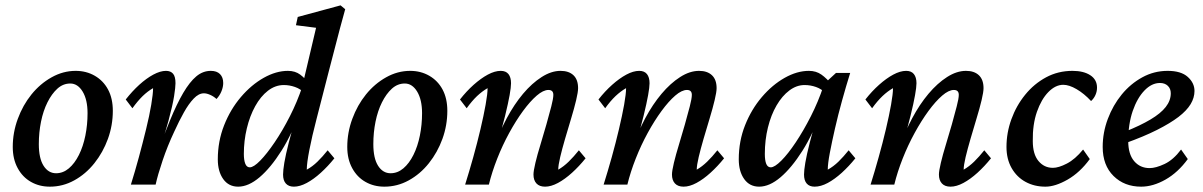

<svg xmlns="http://www.w3.org/2000/svg" viewBox="-20 -699 4555 727"><path d="M168.9 7.8Q128.9 7.8 97.2 -10.3Q65.4 -28.3 46.9 -62.5Q28.3 -96.7 28.3 -142.6Q28.3 -197.3 47.4 -249Q66.4 -300.8 99.1 -341.3Q131.8 -381.8 175.3 -406.2Q218.8 -430.7 266.6 -430.7Q306.6 -430.7 338.9 -412.1Q371.1 -393.6 389.2 -359.9Q407.2 -326.2 407.2 -279.3Q407.2 -224.6 388.7 -173.3Q370.1 -122.1 337.4 -81.1Q304.7 -40 261.2 -16.1Q217.8 7.8 168.9 7.8ZM192.4 -43Q218.8 -43 240.7 -61.5Q262.7 -80.1 278.8 -112.3Q294.9 -144.5 303.2 -185.5Q311.5 -226.6 311.5 -270.5Q311.5 -321.3 293 -352.1Q274.4 -382.8 246.1 -382.8Q218.8 -382.8 197.3 -363.3Q175.8 -343.8 159.7 -311.5Q143.6 -279.3 135.3 -238.3Q127 -197.3 127 -153.3Q127 -99.6 145 -71.3Q163.1 -43 192.4 -43Z M752 -345.7Q732.4 -345.7 713.4 -325.7Q694.3 -305.7 676.3 -273.4Q658.2 -241.2 639.6 -200.2Q614.3 -146.5 595.7 -91.3Q577.1 -36.1 569.3 0H475.6Q491.2 -49.8 505.9 -104Q520.5 -158.2 533.2 -210Q545.9 -261.7 552.7 -302.7Q559.6 -343.8 559.6 -365.2Q539.1 -353.5 520 -335Q501 -316.4 481.4 -289.1L456.1 -322.3Q480.5 -353.5 507.3 -377.9Q534.2 -402.3 560.5 -416.5Q586.9 -430.7 608.4 -430.7Q626 -430.7 635.3 -419.9Q644.5 -409.2 644.5 -383.8Q644.5 -369.1 639.2 -335Q633.8 -300.8 618.2 -242.7Q602.5 -184.6 571.3 -95.7H566.4Q597.7 -179.7 623.5 -242.7Q649.4 -305.7 673.8 -347.2Q698.2 -388.7 723.1 -409.7Q748 -430.7 778.3 -430.7Q800.8 -430.7 813 -418.5Q825.2 -406.2 825.2 -384.8Q825.2 -370.1 818.8 -354Q812.5 -337.9 799.8 -324.2Q789.1 -334 775.9 -339.8Q762.7 -345.7 752 -345.7Z M881.8 7.8Q845.7 7.8 825.2 -21Q804.7 -49.8 804.7 -95.7Q804.7 -164.1 828.6 -224.6Q852.5 -285.2 892.1 -331.5Q931.6 -377.9 978.5 -404.3Q1025.4 -430.7 1070.3 -430.7Q1097.7 -430.7 1116.7 -416.5Q1135.7 -402.3 1155.3 -377L1133.8 -345.7Q1118.2 -362.3 1097.2 -369.6Q1076.2 -377 1054.7 -377Q1022.5 -377 994.6 -355.5Q966.8 -334 946.3 -296.9Q925.8 -259.8 914.6 -212.9Q903.3 -166 903.3 -116.2Q903.3 -92.8 908.7 -79.1Q914.1 -65.4 925.8 -65.4Q940.4 -65.4 965.3 -90.8Q990.2 -116.2 1020 -160.2Q1049.8 -204.1 1077.6 -258.8Q1105.5 -313.5 1125 -372.1L1128.9 -390.6L1176.8 -593.8L1100.6 -603.5L1107.4 -634.8L1269.5 -678.7L1287.1 -664.1Q1278.3 -632.8 1267.6 -592.8Q1256.8 -552.7 1246.1 -510.3Q1235.4 -467.8 1224.6 -427.7L1178.7 -249Q1161.1 -181.6 1151.4 -131.3Q1141.6 -81.1 1141.6 -56.6Q1163.1 -68.4 1182.1 -86.9Q1201.2 -105.5 1220.7 -129.9L1246.1 -99.6Q1221.7 -69.3 1194.8 -44.9Q1168 -20.5 1141.6 -6.3Q1115.2 7.8 1092.8 7.8Q1073.2 7.8 1062.5 -3.9Q1051.8 -15.6 1051.8 -38.1Q1051.8 -53.7 1056.6 -83Q1061.5 -112.3 1073.7 -160.2Q1085.9 -208 1107.4 -280.3H1117.2Q1086.9 -193.4 1045.9 -128.4Q1004.9 -63.5 962.9 -27.8Q920.9 7.8 881.8 7.8Z M1435.5 7.8Q1395.5 7.8 1363.8 -10.3Q1332 -28.3 1313.5 -62.5Q1294.9 -96.7 1294.9 -142.6Q1294.9 -197.3 1314 -249Q1333 -300.8 1365.7 -341.3Q1398.4 -381.8 1441.9 -406.2Q1485.4 -430.7 1533.2 -430.7Q1573.2 -430.7 1605.5 -412.1Q1637.7 -393.6 1655.8 -359.9Q1673.8 -326.2 1673.8 -279.3Q1673.8 -224.6 1655.3 -173.3Q1636.7 -122.1 1604 -81.1Q1571.3 -40 1527.8 -16.1Q1484.4 7.8 1435.5 7.8ZM1459 -43Q1485.4 -43 1507.3 -61.5Q1529.3 -80.1 1545.4 -112.3Q1561.5 -144.5 1569.8 -185.5Q1578.1 -226.6 1578.1 -270.5Q1578.1 -321.3 1559.6 -352.1Q1541 -382.8 1512.7 -382.8Q1485.4 -382.8 1463.9 -363.3Q1442.4 -343.8 1426.3 -311.5Q1410.2 -279.3 1401.9 -238.3Q1393.6 -197.3 1393.6 -153.3Q1393.6 -99.6 1411.6 -71.3Q1429.7 -43 1459 -43Z M2043.9 7.8Q2022.5 7.8 2011.2 -4.4Q2000 -16.6 2000 -38.1Q2000 -51.8 2007.3 -82.5Q2014.6 -113.3 2026.4 -151.4Q2038.1 -189.5 2048.8 -227.5Q2059.6 -265.6 2067.4 -295.9Q2075.2 -326.2 2075.2 -339.8Q2075.2 -358.4 2056.6 -358.4Q2037.1 -358.4 2012.2 -336.9Q1987.3 -315.4 1960.4 -278.8Q1933.6 -242.2 1908.2 -195.8Q1882.8 -149.4 1862.8 -98.6Q1842.8 -47.9 1831.1 0H1741.2Q1756.8 -49.8 1772 -104Q1787.1 -158.2 1799.3 -210Q1811.5 -261.7 1818.8 -302.7Q1826.2 -343.8 1826.2 -365.2Q1805.7 -353.5 1786.1 -335Q1766.6 -316.4 1747.1 -289.1L1721.7 -322.3Q1746.1 -353.5 1773.4 -377.9Q1800.8 -402.3 1827.1 -416.5Q1853.5 -430.7 1876 -430.7Q1895.5 -430.7 1905.3 -418.5Q1915 -406.2 1915 -383.8Q1915 -369.1 1909.7 -338.9Q1904.3 -308.6 1892.6 -260.7Q1880.9 -212.9 1860.4 -142.6H1851.6Q1871.1 -199.2 1898.9 -251.5Q1926.8 -303.7 1960.4 -343.8Q1994.1 -383.8 2030.8 -407.2Q2067.4 -430.7 2102.5 -430.7Q2133.8 -430.7 2151.4 -414.1Q2168.9 -397.5 2168.9 -365.2Q2168.9 -350.6 2161.6 -319.8Q2154.3 -289.1 2142.6 -250.5Q2130.9 -211.9 2119.6 -173.3Q2108.4 -134.8 2101.1 -104Q2093.8 -73.2 2093.8 -56.6Q2114.3 -68.4 2133.3 -86.9Q2152.3 -105.5 2171.9 -129.9L2197.3 -99.6Q2172.9 -69.3 2146 -44.9Q2119.1 -20.5 2092.8 -6.3Q2066.4 7.8 2043.9 7.8Z M2568.4 7.8Q2546.9 7.8 2535.6 -4.4Q2524.4 -16.6 2524.4 -38.1Q2524.4 -51.8 2531.7 -82.5Q2539.1 -113.3 2550.8 -151.4Q2562.5 -189.5 2573.2 -227.5Q2584 -265.6 2591.8 -295.9Q2599.6 -326.2 2599.6 -339.8Q2599.6 -358.4 2581.1 -358.4Q2561.5 -358.4 2536.6 -336.9Q2511.7 -315.4 2484.9 -278.8Q2458 -242.2 2432.6 -195.8Q2407.2 -149.4 2387.2 -98.6Q2367.2 -47.9 2355.5 0H2265.6Q2281.2 -49.8 2296.4 -104Q2311.5 -158.2 2323.7 -210Q2335.9 -261.7 2343.3 -302.7Q2350.6 -343.8 2350.6 -365.2Q2330.1 -353.5 2310.5 -335Q2291 -316.4 2271.5 -289.1L2246.1 -322.3Q2270.5 -353.5 2297.9 -377.9Q2325.2 -402.3 2351.6 -416.5Q2377.9 -430.7 2400.4 -430.7Q2419.9 -430.7 2429.7 -418.5Q2439.5 -406.2 2439.5 -383.8Q2439.5 -369.1 2434.1 -338.9Q2428.7 -308.6 2417 -260.7Q2405.3 -212.9 2384.8 -142.6H2376Q2395.5 -199.2 2423.3 -251.5Q2451.2 -303.7 2484.9 -343.8Q2518.6 -383.8 2555.2 -407.2Q2591.8 -430.7 2627 -430.7Q2658.2 -430.7 2675.8 -414.1Q2693.4 -397.5 2693.4 -365.2Q2693.4 -350.6 2686 -319.8Q2678.7 -289.1 2667 -250.5Q2655.3 -211.9 2644 -173.3Q2632.8 -134.8 2625.5 -104Q2618.2 -73.2 2618.2 -56.6Q2638.7 -68.4 2657.7 -86.9Q2676.8 -105.5 2696.3 -129.9L2721.7 -99.6Q2697.3 -69.3 2670.4 -44.9Q2643.6 -20.5 2617.2 -6.3Q2590.8 7.8 2568.4 7.8Z M2854.5 7.8Q2818.4 7.8 2797.9 -21Q2777.3 -49.8 2777.3 -95.7Q2777.3 -165 2801.3 -225.1Q2825.2 -285.2 2864.7 -331.5Q2904.3 -377.9 2951.2 -404.3Q2998 -430.7 3043 -430.7Q3070.3 -430.7 3090.3 -416.5Q3110.4 -402.3 3130.9 -377L3106.4 -345.7Q3090.8 -362.3 3069.8 -369.6Q3048.8 -377 3026.4 -377Q2996.1 -377 2968.8 -356.4Q2941.4 -335.9 2920.4 -299.8Q2899.4 -263.7 2887.7 -216.3Q2876 -168.9 2876 -116.2Q2876 -91.8 2881.3 -78.6Q2886.7 -65.4 2898.4 -65.4Q2913.1 -65.4 2938.5 -90.8Q2963.9 -116.2 2993.2 -160.2Q3022.5 -204.1 3050.3 -258.8Q3078.1 -313.5 3097.7 -372.1L3109.4 -389.6L3145.5 -422.9H3199.2Q3183.6 -373 3168.5 -318.4Q3153.3 -263.7 3141.6 -212.4Q3129.9 -161.1 3122.1 -120.1Q3114.3 -79.1 3114.3 -56.6Q3135.7 -68.4 3154.8 -86.9Q3173.8 -105.5 3193.4 -129.9L3218.8 -99.6Q3194.3 -69.3 3167.5 -44.9Q3140.6 -20.5 3114.3 -6.3Q3087.9 7.8 3064.5 7.8Q3044.9 7.8 3034.7 -3.9Q3024.4 -15.6 3024.4 -38.1Q3024.4 -53.7 3029.3 -83Q3034.2 -112.3 3046.4 -160.2Q3058.6 -208 3080.1 -280.3H3089.8Q3059.6 -193.4 3018.6 -128.4Q2977.5 -63.5 2935.5 -27.8Q2893.6 7.8 2854.5 7.8Z M3579.1 7.8Q3557.6 7.8 3546.4 -4.4Q3535.2 -16.6 3535.2 -38.1Q3535.2 -51.8 3542.5 -82.5Q3549.8 -113.3 3561.5 -151.4Q3573.2 -189.5 3584 -227.5Q3594.7 -265.6 3602.5 -295.9Q3610.4 -326.2 3610.4 -339.8Q3610.4 -358.4 3591.8 -358.4Q3572.3 -358.4 3547.4 -336.9Q3522.5 -315.4 3495.6 -278.8Q3468.8 -242.2 3443.4 -195.8Q3418 -149.4 3397.9 -98.6Q3377.9 -47.9 3366.2 0H3276.4Q3292 -49.8 3307.1 -104Q3322.3 -158.2 3334.5 -210Q3346.7 -261.7 3354 -302.7Q3361.3 -343.8 3361.3 -365.2Q3340.8 -353.5 3321.3 -335Q3301.8 -316.4 3282.2 -289.1L3256.8 -322.3Q3281.2 -353.5 3308.6 -377.9Q3335.9 -402.3 3362.3 -416.5Q3388.7 -430.7 3411.1 -430.7Q3430.7 -430.7 3440.4 -418.5Q3450.2 -406.2 3450.2 -383.8Q3450.2 -369.1 3444.8 -338.9Q3439.5 -308.6 3427.7 -260.7Q3416 -212.9 3395.5 -142.6H3386.7Q3406.2 -199.2 3434.1 -251.5Q3461.9 -303.7 3495.6 -343.8Q3529.3 -383.8 3565.9 -407.2Q3602.5 -430.7 3637.7 -430.7Q3668.9 -430.7 3686.5 -414.1Q3704.1 -397.5 3704.1 -365.2Q3704.1 -350.6 3696.8 -319.8Q3689.5 -289.1 3677.7 -250.5Q3666 -211.9 3654.8 -173.3Q3643.6 -134.8 3636.2 -104Q3628.9 -73.2 3628.9 -56.6Q3649.4 -68.4 3668.5 -86.9Q3687.5 -105.5 3707 -129.9L3732.4 -99.6Q3708 -69.3 3681.2 -44.9Q3654.3 -20.5 3627.9 -6.3Q3601.6 7.8 3579.1 7.8Z M4005.9 -377.9Q3976.6 -377.9 3949.7 -350.6Q3922.9 -323.2 3906.2 -275.4Q3889.6 -227.5 3890.6 -165Q3890.6 -115.2 3912.1 -89.4Q3933.6 -63.5 3966.8 -63.5Q3988.3 -63.5 4019.5 -79.6Q4050.8 -95.7 4081.1 -132.8L4106.4 -96.7Q4069.3 -45.9 4022.5 -19Q3975.6 7.8 3938.5 7.8Q3896.5 7.8 3863.3 -10.3Q3830.1 -28.3 3810.5 -62.5Q3791 -96.7 3791 -142.6Q3791 -196.3 3809.6 -247.6Q3828.1 -298.8 3861.8 -340.3Q3895.5 -381.8 3940.9 -406.2Q3986.3 -430.7 4041 -430.7Q4083 -430.7 4108.4 -414.1Q4133.8 -397.5 4133.8 -367.2Q4133.8 -352.5 4127.9 -339.4Q4122.1 -326.2 4111.3 -316.4Q4085 -344.7 4056.6 -361.3Q4028.3 -377.9 4005.9 -377.9Z M4300.8 7.8Q4237.3 7.8 4196.3 -32.7Q4155.3 -73.2 4155.3 -142.6Q4155.3 -197.3 4174.8 -249Q4194.3 -300.8 4227.5 -341.3Q4260.7 -381.8 4305.2 -406.2Q4349.6 -430.7 4401.4 -430.7Q4452.1 -430.7 4477.5 -407.7Q4502.9 -384.8 4502.9 -354.5Q4502.9 -329.1 4488.3 -304.7Q4473.6 -280.3 4442.4 -256.3Q4411.1 -232.4 4360.8 -207Q4310.5 -181.6 4239.3 -156.2V-200.2Q4297.9 -223.6 4336.4 -246.6Q4375 -269.5 4394 -293.9Q4413.1 -318.4 4413.1 -345.7Q4413.1 -363.3 4401.9 -374Q4390.6 -384.8 4372.1 -384.8Q4340.8 -384.8 4313.5 -356.4Q4286.1 -328.1 4269 -278.8Q4252 -229.5 4252 -165Q4252 -115.2 4274.4 -88.9Q4296.9 -62.5 4333 -62.5Q4356.4 -62.5 4389.6 -78.1Q4422.9 -93.8 4452.1 -132.8L4477.5 -96.7Q4440.4 -45.9 4393.1 -19Q4345.7 7.8 4300.8 7.8Z"/></svg>

Font: Crimson Pro ExtraLight Medium
Style: Italic
Weight: 500
Italic angle: -12°
Version: Version 1.002